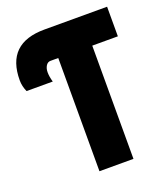

<svg xmlns="http://www.w3.org/2000/svg" viewBox="-132 -808 789 902"><g transform="rotate(-20 262.5 -357.0)"><path d="M210 -566H171Q157 -566 148.5 -552.5Q140 -539 140 -520Q140 -498 148 -471H17Q4 -500 4 -529Q4 -714 195 -714H508V-566H380V0H210Z"/></g></svg>

Font: Noto Sans UI CondBlack
Style: Regular
Weight: 900
Width: 3
Designer: Monotype Design Team
Foundry: Monotype Imaging Inc.
Version: Version 1.001